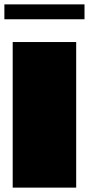

<svg xmlns="http://www.w3.org/2000/svg" viewBox="-28 -857 406 877"><path d="M30 -665H320V0H30ZM-8 -769V-837H358V-769Z"/></svg>

Font: Gajraj One
Style: Regular
Weight: 400
Designer: Saurabh Sharma
Foundry: Saurabh Sharma
Version: Version 1.000